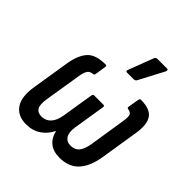

<svg xmlns="http://www.w3.org/2000/svg" viewBox="-193 -841 985 985"><g transform="rotate(45 299.5 -349.0)"><path d="M149 8Q87 8 58.5 -34.5Q30 -77 44 -160L77 -366Q89 -433 119.5 -465.5Q150 -498 221 -498Q230 -498 228 -488L219 -428Q217 -418 210 -418Q189 -416 180 -403.5Q171 -391 166 -363L133 -158Q126 -113 137.5 -94.5Q149 -76 177 -76Q206 -76 226 -97Q246 -118 253 -159L281 -333Q283 -344 291 -344H358Q368 -344 366 -333L338 -159Q332 -118 345.5 -97Q359 -76 387 -76Q417 -76 433.5 -94.5Q450 -113 458 -158L490 -363Q494 -391 489 -403Q484 -415 463 -418Q456 -419 457 -428L467 -488Q469 -498 477 -498Q545 -498 567.5 -463.5Q590 -429 579 -361L546 -153Q533 -72 495 -32Q457 8 391 8Q346 8 318.5 -14Q291 -36 282 -76H281Q263 -38 229 -15Q195 8 149 8ZM326 -546Q321 -546 320 -550.5Q319 -555 321 -559L373 -696Q376 -702 380 -704Q384 -706 390 -706H458Q464 -706 465 -702Q466 -698 464 -692L393 -557Q388 -546 375 -546Z"/></g></svg>

Font: Sofia Sans Condensed SemiBold
Style: Italic
Weight: 600
Italic angle: -9°
Version: Version 4.100